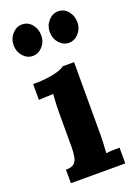

<svg xmlns="http://www.w3.org/2000/svg" viewBox="-144 -810 615 869"><g transform="rotate(-20 163.5 -375.5)"><path d="M41 -65Q69 -65 81 -76Q93 -87 96.5 -107.5Q100 -128 100 -154V-320Q100 -338 101 -361.5Q102 -385 104 -407Q88 -406 66.5 -405.5Q45 -405 34 -404V-480Q80 -480 112 -485Q144 -490 162.5 -497Q181 -504 188 -510H242V-161Q242 -147 241 -121.5Q240 -96 238 -73Q254 -75 273.5 -75.5Q293 -76 303 -76V0H41ZM251 -600Q224 -600 204.5 -622Q185 -644 185 -675Q185 -706 205 -728.5Q225 -751 252 -751Q281 -751 299.5 -728.5Q318 -706 318 -675Q318 -644 298 -622Q278 -600 251 -600ZM77 -600Q50 -600 30.5 -622Q11 -644 11 -675Q11 -706 31 -728.5Q51 -751 78 -751Q107 -751 125.5 -728.5Q144 -706 144 -675Q144 -644 124 -622Q104 -600 77 -600Z"/></g></svg>

Font: Lora
Style: Weight 700
Weight: 700
Designer: Olga Karpushina, Alexei Vanyashin (Cyrillic)
Foundry: Cyreal
Version: Version 3.001